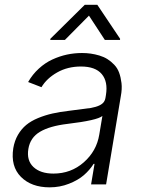

<svg xmlns="http://www.w3.org/2000/svg" viewBox="-20 -776 596 808"><path d="M188.9 12.4Q111.9 12.4 68 -31.8Q24.1 -76 35.9 -152.3Q41.2 -183.9 55.6 -208.6Q70 -233.3 90.4 -250.2Q110.8 -267 140.1 -279.1Q169.4 -291.2 200.8 -298.3Q232.2 -305.4 272.4 -310Q352.3 -320 362.6 -321.7Q405.5 -329.5 417.6 -347.7Q422.2 -354.4 423.7 -363.3L425.8 -376.1Q435 -432.5 408.2 -464.3Q381.4 -496.1 320.7 -496.1Q264.6 -496.1 220.7 -471.2Q176.8 -446.4 154.5 -409.1L98.4 -430.8Q116.8 -463.1 143.3 -487.2Q169.7 -511.4 199.9 -525.4Q230.1 -539.4 261.4 -546.2Q292.6 -552.9 325.3 -552.9Q344.1 -552.9 361.9 -550.4Q379.6 -547.9 398.4 -542.3Q417.3 -536.6 432.2 -527.2Q447.1 -517.8 460.6 -503.7Q474.1 -489.7 481.2 -470.5Q488.3 -451.3 491.3 -426.5Q494.3 -401.6 488.3 -370.4L426.5 0H363.3L377.8 -86.3H373.9Q357.6 -60.4 333.1 -39.1Q308.6 -17.8 270.2 -2.7Q231.9 12.4 188.9 12.4ZM204.9 -45.5Q278.8 -45.5 332.6 -92.9Q386.4 -140.3 397.7 -209.2L410.9 -288Q389.2 -269.5 263.8 -254.6Q189.3 -245.7 148.3 -221.4Q107.2 -197.1 99.4 -149.5Q91.3 -100.9 120.7 -73.2Q150.2 -45.5 204.9 -45.5ZM253.2 -608H191.4L192.1 -612.9L336.6 -755.7H389.6L485.4 -612.9L485.1 -608H421.2L354.4 -710.2Z"/></svg>

Font: Karasuma Gothic
Style: Light Italic
Weight: 300
Italic angle: 9.39998°
Designer: Rasmus Andersson / Ryoko Nishizuka
Foundry: rsms
Version: Version 1.00